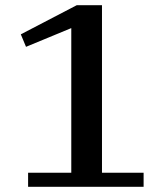

<svg xmlns="http://www.w3.org/2000/svg" viewBox="-20 -718 640 738"><path d="M88 -54H254V-610L80 -538L60 -586L275 -698H372V-54H532V0H88Z"/></svg>

Font: IBM Plex Serif Medium
Style: Regular
Weight: 500
Designer: Mike Abbink, Paul van der Laan, Pieter van Rosmalen
Foundry: Bold Monday
Version: Version 2.5